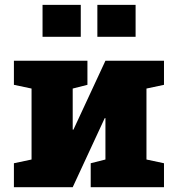

<svg xmlns="http://www.w3.org/2000/svg" viewBox="-20 -782 738 802"><path d="M38.1 0V-100.1L111.8 -115.7V-412.1L38.1 -427.7V-528.3H283.7H345.2V-427.7L283.7 -412.1V-240.7L286.6 -240.2L420.4 -528.3H591.8H665V-427.7L591.8 -412.1V-115.7L665 -100.1V0H358.9V-100.1L420.4 -115.7V-288.6H417.5L283.7 0ZM386.7 -628.4V-761.7H546.4V-628.4ZM157.7 -628.4V-761.7H317.4V-628.4Z"/></svg>

Font: Roboto Slab LO Black
Style: Regular
Weight: 900
Designer: Google
Version: Version 2.000